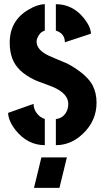

<svg xmlns="http://www.w3.org/2000/svg" viewBox="-20 -704 510 935"><path d="M145.5 210.9 181.6 62.5H305.7L269.5 210.9ZM19.5 -154.3 143.6 -198.2Q143.6 -173.8 157.2 -155.3Q170.9 -136.7 184.6 -130.9L198.2 -124V2.9Q115.2 2.9 56.6 -69.3Q20.5 -115.2 19.5 -154.3ZM27.3 -496.1Q27.3 -603.5 119.1 -657.2Q161.1 -682.6 198.2 -683.6V-554.7Q173.8 -547.9 162.1 -519.5Q158.2 -510.7 158.2 -501Q158.2 -460.9 217.8 -432.6Q230.5 -426.8 258.8 -415Q305.7 -396.5 325.2 -384.8Q404.3 -337.9 430.7 -289.1Q450.2 -251 450.2 -204.1Q450.2 -115.2 382.8 -51.8Q325.2 2.9 252 2.9V-124Q290 -128.9 305.7 -164.1Q312.5 -179.7 312.5 -198.2Q312.5 -248 238.3 -280.3Q224.6 -286.1 195.3 -296.9Q161.1 -308.6 147.5 -315.4Q63.5 -355.5 40 -418.9Q27.3 -453.1 27.3 -496.1ZM252 -554.7V-683.6Q334 -683.6 389.6 -614.3Q421.9 -573.2 422.9 -540L295.9 -498Q295.9 -539.1 255.9 -553.7Q252 -554.7 252 -554.7Z"/></svg>

Font: Post No Bills Jaffna ExtraBold
Style: Regular
Weight: 800
Designer: Kosala Senevirathne, Siva Puranthara, Lasantha Premarathna, Tharique Azeez
Foundry: Mooniak
Version: Version 1.220 ; ttfautohint (v1.6)